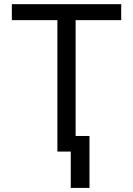

<svg xmlns="http://www.w3.org/2000/svg" viewBox="-20 -731 640 926"><path d="M564.5 -633.8V-710.9H37.1V-633.8H256.8V0H344.7V-633.8ZM411.6 175.3V-75.2H321.3V175.3Z"/></svg>

Font: RobotoMono Nerd Font
Style: Regular
Weight: 400
Monospace: yes
Designer: Google
Version: Version 3.000;Nerd Fonts 3.2.1